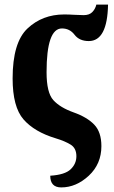

<svg xmlns="http://www.w3.org/2000/svg" viewBox="-20 -612 498 837"><path d="M247 205Q312 205 367 154Q422 103 422 25Q422 -36 391 -68.5Q360 -101 301 -122Q242 -143 212.5 -175.5Q183 -208 183 -297Q183 -488 250 -488Q284 -488 305 -460.5Q326 -433 367 -433Q448 -433 451 -592H400Q396 -574 383 -560Q370 -546 345 -546Q327 -546 303.5 -547.5Q280 -549 260 -549Q165 -549 100 -488Q35 -427 35 -270Q35 -146 82.5 -91.5Q130 -37 223 -9Q263 3 288 18.5Q313 34 313 69Q313 102 288 126Q263 150 199 154Q199 205 247 205Z"/></svg>

Font: Noto Serif ExtraCondensed Extra
Style: Regular
Weight: 800
Width: 3
Designer: Monotype Design Team
Foundry: Monotype Imaging Inc.
Version: Version 1.002